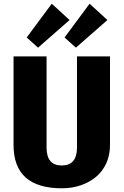

<svg xmlns="http://www.w3.org/2000/svg" viewBox="-20 -1004 666 1035"><path d="M313 11Q184 11 118.5 -47Q53 -105 53 -223V-700H231V-209Q231 -160 251.5 -136Q272 -112 313 -112Q395 -112 395 -209V-700H573V-223Q573 -168 553 -124Q533 -80 497.5 -50.5Q462 -21 415 -5Q368 11 313 11ZM355 -896 185 -747 124 -802 259 -984ZM559 -896 389 -747 328 -802 463 -984Z"/></svg>

Font: Pathway Extreme Condensed ExtraBold
Style: Regular
Weight: 800
Width: 3
Version: Version 1.001;gftools[0.9.26]